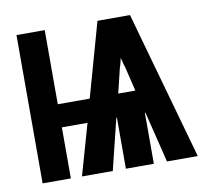

<svg xmlns="http://www.w3.org/2000/svg" viewBox="-64 -591 728 663"><g transform="rotate(-10 300.0 -260.0)"><path d="M34 0V-520H133V-260H245L318 -520H432L578 0H470L426 -179H424V0H326V-179H324L280 0H172L223 -179H133V0ZM345 -260H405L384 -347Q381 -355 379 -363.5Q377 -372 375 -380Q373 -372 371 -363.5Q369 -355 366 -347Z"/></g></svg>

Font: Iosevka SS04 Heavy Extended
Style: Regular
Weight: 900
Width: 7
Monospace: yes
Designer: Belleve Invis
Foundry: Belleve Invis
Version: Version 19.0.0; ttfautohint (v1.8.4)